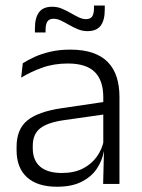

<svg xmlns="http://www.w3.org/2000/svg" viewBox="-20 -682 526 712"><path d="M362.5 0 365.5 -121.5 363 -131V-288.5V-321Q363 -384 331.2 -415.2Q299.5 -446.5 231.5 -446.5Q178.5 -446.5 135 -430.5Q91.5 -414.5 58.5 -394L64.5 -447.5Q82.5 -459 108 -470.8Q133.5 -482.5 166.8 -490.2Q200 -498 240 -498Q289 -498 323.8 -486Q358.5 -474 380.5 -451Q402.5 -428 412.8 -395.5Q423 -363 423 -322.5V0ZM191.5 10.5Q119 10.5 80.2 -24.5Q41.5 -59.5 41.5 -125V-138Q41.5 -202.5 81.2 -235.2Q121 -268 210 -281L373 -305L376 -259L217.5 -236.5Q155.5 -227.5 128.5 -205.8Q101.5 -184 101.5 -141.5V-132.5Q101.5 -87.5 129 -64Q156.5 -40.5 209.5 -40.5Q255 -40.5 287.2 -57Q319.5 -73.5 339.2 -101.2Q359 -129 365.5 -163.5L377.5 -120.5H365Q359 -86 338.8 -56Q318.5 -26 282.2 -7.8Q246 10.5 191.5 10.5ZM304 -566.5Q286 -566.5 269 -573.5Q252 -580.5 236.5 -589.5Q221 -598.5 206.5 -605.5Q192 -612.5 178.5 -612.5Q163 -612.5 156 -602.5Q149 -592.5 149 -571.5V-561.5H109.5V-577.5Q109.5 -615.5 124.5 -636.2Q139.5 -657 174 -657Q192.5 -657 209.2 -650Q226 -643 241.5 -634Q257 -625 271.5 -618Q286 -611 299 -611Q315 -611 321.8 -621Q328.5 -631 328.5 -651.5V-661.5H368.5V-645.5Q368.5 -607.5 353.5 -587Q338.5 -566.5 304 -566.5Z"/></svg>

Font: Anek Bangla Light
Style: Regular
Weight: 300
Designer: Sulekha Rajkumar (Bangla), Yesha Goshar (Latin)
Foundry: Ek Type
Version: Version 1.003